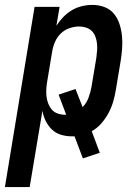

<svg xmlns="http://www.w3.org/2000/svg" viewBox="-51 -548 571 783"><path d="M-31 215 90 -520H192L179 -443Q191 -462 207 -478.5Q223 -495 242.5 -506.5Q262 -518 283.5 -523Q305 -528 326 -528Q352 -528 375.5 -519Q399 -510 414 -491.5Q429 -473 436.5 -449.5Q444 -426 446.5 -401Q449 -376 447 -350Q445 -324 441 -299L421 -179Q417 -155 410 -131.5Q403 -108 391 -86Q379 -64 362 -44.5Q345 -25 323 -13L356 75L287 98L253 8Q250 8 247.5 8Q245 8 242 8Q219 8 197.5 1.5Q176 -5 160.5 -20Q145 -35 135.5 -54.5Q126 -74 122 -96L70 215ZM215 -80Q216 -80 217 -80Q218 -80 219 -80L188 -162L257 -185L286 -111Q302 -128 310 -149.5Q318 -171 322 -193L342 -313Q344 -328 345 -342.5Q346 -357 344.5 -371Q343 -385 338 -398.5Q333 -412 323.5 -421.5Q314 -431 300 -435.5Q286 -440 272 -440Q252 -440 232 -433Q212 -426 197 -411.5Q182 -397 173.5 -377.5Q165 -358 162 -339L142 -219Q139 -203 138 -187Q137 -171 138.5 -156Q140 -141 145.5 -126.5Q151 -112 160.5 -101Q170 -90 184.5 -85Q199 -80 215 -80Z"/></svg>

Font: Iosevka SS04 Semibold Oblique
Style: Regular
Weight: 600
Italic angle: -9°
Monospace: yes
Designer: Belleve Invis
Foundry: Belleve Invis
Version: Version 19.0.0; ttfautohint (v1.8.4)